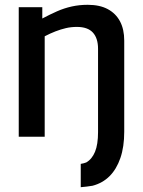

<svg xmlns="http://www.w3.org/2000/svg" viewBox="-20 -569 594 799"><path d="M497 -21Q497 42 481 88.5Q465 135 436 164Q407 193 365 204Q353 206 340.5 207.5Q328 209 316 210V113Q322 112 328 110.5Q334 109 339 107Q363 93 375.5 62.5Q388 32 388 -19V-366Q388 -410 366.5 -433.5Q345 -457 300 -457Q276 -457 254.5 -452Q233 -447 211 -438.5Q189 -430 166 -418V0H58V-539H156V-492Q188 -509 217.5 -522Q247 -535 278.5 -542Q310 -549 345 -549Q395 -549 428.5 -531Q462 -513 479.5 -480Q497 -447 497 -400Z"/></svg>

Font: Georama ExtraCondensed Thin Medium
Style: Regular
Weight: 500
Version: Version 1.001